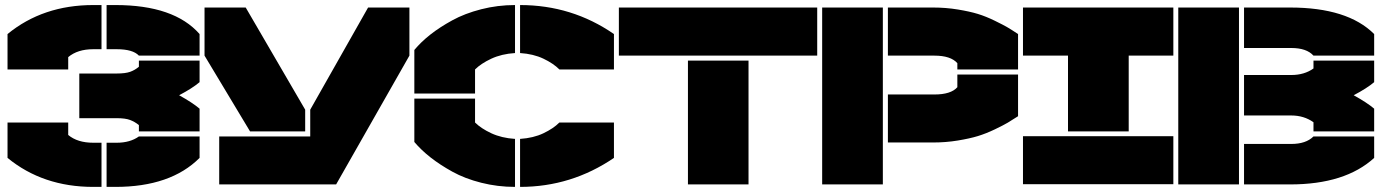

<svg xmlns="http://www.w3.org/2000/svg" viewBox="-20 -730 5469 760"><path d="M349.1 -535.2Q287.1 -535.2 250 -503.9V-455.1H9.8V-595.2Q149.9 -710 349.1 -710H381.8V-535.2ZM9.8 -105V-245.1H250V-195.8Q286.6 -165 349.1 -165H381.8V9.8H349.1Q149.9 9.8 9.8 -105ZM293.9 -262.2V-439H441.9Q476.6 -439 495.4 -445.8Q514.2 -452.6 529.8 -465.8V-490.2H770V-404.8Q741.2 -380.4 689 -353Q742.7 -323.2 770 -299.8V-210H529.8V-234.9Q513.7 -248 494.9 -255.1Q476.1 -262.2 441.9 -262.2ZM401.9 9.8V-165H441.9Q495.1 -165 529.8 -189.9H770V-105Q655.3 9.8 437 9.8ZM401.9 -535.2V-710H437Q669.4 -710 770 -595.2V-509.8H529.8Q505.9 -535.2 441.9 -535.2Z M969.7 -210 789.6 -509.8V-700.2H952.6L1188 -295.9V-210ZM847.7 0V-189.9H1208V-295.9L1437 -700.2H1600.6V-509.8L1310.5 0Z M1860.4 -359.9H1620.1V-532.2Q1646.5 -564 1683.3 -593Q1720.2 -622.1 1770 -649.4Q1819.8 -676.8 1884.8 -693.4Q1949.7 -710 2018.6 -710V-520Q1965.3 -516.6 1924.6 -497.6Q1883.8 -478.5 1860.4 -455.1ZM1620.1 -168V-339.8H1860.4V-245.1Q1883.8 -221.7 1924.6 -202.6Q1965.3 -183.6 2018.6 -180.2V9.8Q1949.7 9.8 1885 -6.6Q1820.3 -22.9 1770.5 -50.5Q1720.7 -78.1 1683.8 -107.2Q1647 -136.2 1620.1 -168ZM2038.6 9.8V-180.2Q2091.3 -183.6 2130.9 -202.4Q2170.4 -221.2 2194.3 -245.1H2410.2V-105Q2241.7 9.8 2038.6 9.8ZM2038.6 -520V-710Q2244.1 -710 2410.2 -595.2V-455.1H2194.3Q2170.4 -479 2130.9 -497.8Q2091.3 -516.6 2038.6 -520Z M2429.7 -509.8V-700.2H3214.8V-509.8ZM2703.1 0V-490.2H2942.9V0Z M3234.4 0V-700.2H3474.6V0ZM3494.6 -166V-356H3678.7Q3744.1 -356 3769.5 -384.8V-435.1H4009.8V-270Q3984.9 -253.9 3969 -244.4Q3953.1 -234.9 3918 -218Q3882.8 -201.2 3850.8 -191.4Q3818.8 -181.6 3771.5 -173.8Q3724.1 -166 3673.8 -166ZM3494.6 -509.8V-700.2H3673.8Q3724.1 -700.2 3771.5 -692.4Q3818.8 -684.6 3850.8 -674.8Q3882.8 -665 3917.7 -647.9Q3952.6 -630.9 3968.8 -621.3Q3984.9 -611.8 4009.8 -595.2V-455.1H3769.5V-480Q3743.2 -509.8 3678.7 -509.8Z M4624.5 -700.2V-509.8H4447.8V-210H4207.5V-509.8H4029.3V-700.2ZM4029.3 -1V-190.9H4624.5V-1Z M4644 0V-700.2H4884.3V0ZM4904.3 0V-160.2H5091.3Q5149.4 -160.2 5179.2 -189.9H5419.4V-105Q5304.7 0 5086.4 0ZM4904.3 -272.9V-433.1H5091.3Q5143.1 -433.1 5179.2 -459V-490.2H5419.4V-404.8Q5390.6 -380.4 5338.4 -353Q5392.1 -323.2 5419.4 -299.8V-210H5179.2V-246.1Q5141.6 -272.9 5091.3 -272.9ZM4904.3 -540V-700.2H5086.4Q5314.5 -700.2 5419.4 -595.2V-509.8H5179.2Q5151.9 -540 5091.3 -540Z"/></svg>

Font: Nastup Basic
Style: Regular
Weight: 400
Designer: Maksym Kobuzan
Foundry: Zakznak
Version: Version 1.020;FEAKit 1.0